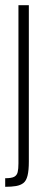

<svg xmlns="http://www.w3.org/2000/svg" viewBox="-22 -530 177 739"><path d="M-2 189V156Q22 156 32.5 150.5Q43 145 46 132.5Q49 120 49 99V-510H89V92Q89 126 84 146Q79 166 68 174.5Q57 183 40 186Q23 189 -2 189Z"/></svg>

Font: Saira UltraCondensed ExtraLight
Style: Regular
Weight: 250
Width: 1
Designer: Hector Gatti with collaboration of the Omnibus-Type team
Foundry: Omnibus-Type
Version: Version 1.101